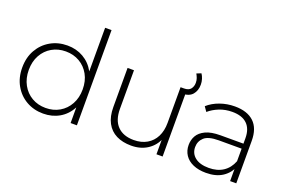

<svg xmlns="http://www.w3.org/2000/svg" viewBox="-96 -1072 2103 1406"><g transform="rotate(20 956.0 -369.0)"><path d="M307 4Q234 4 175.5 -29.5Q117 -63 83 -123Q49 -183 49 -261Q49 -340 83 -399.5Q117 -459 175.5 -492.5Q234 -526 307 -526Q376 -526 431.5 -494Q487 -462 519.5 -403Q552 -344 552 -261Q552 -180 520 -120Q488 -60 432.5 -28Q377 4 307 4ZM310 -41Q370 -41 417.5 -68.5Q465 -96 492.5 -146Q520 -196 520 -261Q520 -327 492.5 -376.5Q465 -426 417.5 -453.5Q370 -481 310 -481Q250 -481 202.5 -453.5Q155 -426 127.5 -376.5Q100 -327 100 -261Q100 -196 127.5 -146Q155 -96 202.5 -68.5Q250 -41 310 -41ZM521 0V-171L530 -262L520 -353V-742H570V0Z M993 4Q926 4 877 -20.5Q828 -45 801.5 -94.5Q775 -144 775 -217V-522H825V-221Q825 -133 870 -87Q915 -41 997 -41Q1056 -41 1099 -66Q1142 -91 1165 -136.5Q1188 -182 1188 -244V-522H1238V0H1190V-145L1197 -128Q1174 -67 1120.5 -31.5Q1067 4 993 4ZM1201 -482V-522H1214Q1251 -522 1266.5 -542Q1282 -562 1282 -590Q1282 -610 1276 -626Q1270 -642 1262 -656L1297 -670Q1308 -654 1314.5 -633Q1321 -612 1321 -590Q1321 -543 1295 -512.5Q1269 -482 1214 -482Z M1764 0V-119L1762 -137V-333Q1762 -406 1722.5 -444Q1683 -482 1607 -482Q1553 -482 1506.5 -463.5Q1460 -445 1427 -416L1402 -452Q1441 -487 1496 -506.5Q1551 -526 1611 -526Q1708 -526 1760 -477Q1812 -428 1812 -331V0ZM1576 4Q1518 4 1475.5 -14.5Q1433 -33 1410.5 -67Q1388 -101 1388 -145Q1388 -185 1406.5 -217.5Q1425 -250 1468 -270.5Q1511 -291 1583 -291H1775V-252H1584Q1503 -252 1470.5 -222Q1438 -192 1438 -147Q1438 -97 1476 -67Q1514 -37 1583 -37Q1649 -37 1694.5 -67Q1740 -97 1762 -154L1776 -120Q1755 -63 1704.5 -29.5Q1654 4 1576 4Z"/></g></svg>

Font: Modern
Style: Regular
Weight: 300
Designer: Julieta Ulanovsky
Foundry: Julieta Ulanovsky
Version: Version 8.000